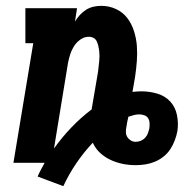

<svg xmlns="http://www.w3.org/2000/svg" viewBox="-20 -558 640 658"><path d="M197 80 109 47Q114 35 120.5 23Q127 11 133 0H26L94 -410H67V-530H244L237 -484Q244 -496 253.5 -506.5Q263 -517 275 -524.5Q287 -532 300.5 -535Q314 -538 327 -538Q354 -538 377.5 -527Q401 -516 416 -496.5Q431 -477 439 -452Q447 -427 449 -401.5Q451 -376 449 -349Q447 -322 443 -295L434 -243Q442 -244 450 -244.5Q458 -245 465 -245Q493 -245 519.5 -237Q546 -229 563.5 -210Q581 -191 586.5 -163.5Q592 -136 588 -109Q585 -93 579 -77Q573 -61 563.5 -46.5Q554 -32 540 -21Q526 -10 510 -3.5Q494 3 477.5 5.5Q461 8 445 8Q422 8 400 3.5Q378 -1 358 -10.5Q338 -20 322.5 -34.5Q307 -49 298 -69Q267 -36 241.5 1.5Q216 39 197 80ZM165 -49Q192 -87 224.5 -121Q257 -155 294 -183L316 -312Q317 -321 318 -330Q319 -339 320 -348Q321 -357 321 -366Q321 -375 320 -383.5Q319 -392 317 -400.5Q315 -409 311.5 -416.5Q308 -424 300.5 -428Q293 -432 284 -432Q269 -432 255.5 -422.5Q242 -413 233.5 -399.5Q225 -386 220.5 -371.5Q216 -357 213 -342ZM445 -72Q454 -72 462.5 -75.5Q471 -79 477.5 -86Q484 -93 487 -101.5Q490 -110 492 -119Q493 -128 492.5 -137Q492 -146 487.5 -153Q483 -160 474.5 -163Q466 -166 457 -166Q448 -166 438.5 -163.5Q429 -161 420 -158Q418 -149 416 -140Q414 -131 413 -122Q411 -113 411.5 -104Q412 -95 416.5 -88Q421 -81 428.5 -76.5Q436 -72 445 -72Z"/></svg>

Font: Iosevka Slab Heavy Extended
Style: Italic
Weight: 900
Width: 7
Italic angle: -9°
Monospace: yes
Designer: Belleve Invis
Foundry: Belleve Invis
Version: Version 11.1.0; ttfautohint (v1.8.3)